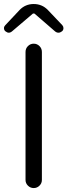

<svg xmlns="http://www.w3.org/2000/svg" viewBox="-27 -954 342 974"><path d="M102.5 -41V-690.4Q102.5 -708 114.7 -720.2Q127 -732.4 144 -732.4Q161.1 -732.4 173.3 -720.2Q185.5 -708 185.5 -690.4V-41Q185.5 -24.4 173.3 -12.2Q161.1 0 144 0Q127 0 114.7 -12.2Q102.5 -24.4 102.5 -41ZM1 -794.9Q-6.8 -800.8 -6.8 -811.5Q-6.8 -819.3 -1 -825.2L72.3 -903.3Q101.6 -933.6 144 -933.6Q186.5 -933.6 215.8 -903.3L289.1 -826.2Q294.9 -819.3 294.9 -811.5Q294.9 -800.8 287.1 -794.9Q278.3 -788.1 269.5 -788.1Q259.8 -788.1 251 -795.9L148.4 -884.8Q146.5 -885.7 144 -885.7Q141.6 -885.7 139.6 -884.8L35.2 -795.9Q26.4 -788.1 17.6 -788.1Q9.8 -788.1 1 -794.9Z"/></svg>

Font: Gen Jyuu Gothic Normal
Style: Regular
Weight: 300
Designer: [Source Han Sans]
Ryoko NISHIZUKA  (kana & ideographs); Paul D. Hunt (Latin, Greek & Cyrillic); Wenlong ZHANG  (bopomofo
Version: Version 1.002.20150607